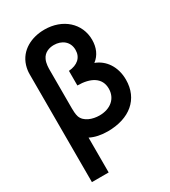

<svg xmlns="http://www.w3.org/2000/svg" viewBox="-231 -848 1065 1201"><g transform="rotate(-30 302.0 -247.5)"><path d="M69 -540V240H190V-11.5C224.5 6 266.5 15 314.5 15C472 15 574 -68.5 574 -209C574 -303.5 524.5 -372.5 455 -398C496.5 -429 515.5 -477 515.5 -530.5C515.5 -650 419.5 -735 288 -735C196 -735 106.5 -692.5 78 -599.5C71.5 -577.5 69 -558 69 -540ZM191 -221.5V-497.5C191 -513.5 191 -546.5 203.5 -572.5C220.5 -610 258 -622 291 -622C346.5 -622 394 -589 394 -528C394 -473 356 -439.5 292.5 -434.5V-329C388 -328.5 453 -292.5 453 -214C453 -142.5 398.5 -97 319.5 -97C269.5 -97 213.5 -116.5 198 -161C191.5 -180 191 -208.5 191 -221.5Z"/></g></svg>

Font: Manrope
Style: Bold
Weight: 700
Designer: Mikhail Sharanda
Foundry: Mikhail Sharanda
Version: Version 4.505;FEAKit 1.0